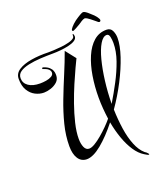

<svg xmlns="http://www.w3.org/2000/svg" viewBox="-177 -1007 1047 1235"><g transform="rotate(-20 346.5 -389.5)"><path d="M129 -492Q99 -492 70.5 -506.5Q42 -521 23.5 -551.5Q5 -582 5 -630Q5 -667 38 -688.5Q71 -710 125.5 -719Q180 -728 242 -726Q254 -726 279 -727Q304 -728 332.5 -731Q361 -734 386 -740.5Q411 -747 423 -758Q427 -763 427.5 -766Q428 -769 428 -771Q428 -783 431 -783Q434 -783 436 -776Q438 -769 438 -765Q438 -748 420 -737Q402 -726 374.5 -720Q347 -714 319 -711.5Q291 -709 270 -709Q227 -709 182.5 -706.5Q138 -704 100.5 -696Q63 -688 40.5 -672.5Q18 -657 18 -630Q18 -596 47 -576Q76 -556 125 -556Q145 -556 167 -559.5Q189 -563 204.5 -572Q220 -581 220 -596Q220 -622 177 -636Q170 -636 170 -642Q170 -649 181 -646Q205 -638 218 -626Q231 -614 235 -601Q238 -594 239 -586.5Q240 -579 240 -572Q240 -543 220.5 -525.5Q201 -508 175 -500Q149 -492 129 -492ZM625 114Q619 114 597 100Q564 80 537.5 40Q511 0 492 -53.5Q473 -107 462 -167Q402 -91 343.5 -43Q285 5 241 5Q203 4 183 -27.5Q163 -59 163 -112Q163 -184 182 -259Q201 -334 230 -409.5Q259 -485 290 -558.5Q321 -632 345 -699L400 -629Q392 -613 373 -572.5Q354 -532 330.5 -477Q307 -422 285.5 -361Q264 -300 250 -241.5Q236 -183 236 -136Q236 -102 246.5 -78Q257 -54 279 -54Q295 -54 318.5 -68Q342 -82 368 -104Q394 -126 418 -150Q442 -174 458 -194Q453 -230 450 -267Q447 -304 447 -341Q447 -417 458.5 -487.5Q470 -558 494 -614Q518 -670 555 -702.5Q592 -735 643 -735Q671 -735 682 -711.5Q693 -688 693 -661Q693 -610 669 -538Q645 -466 604.5 -387.5Q564 -309 513 -236Q515 -166 524.5 -102Q534 -38 554 11.5Q574 61 605 88Q617 95 624.5 104.5Q632 114 625 114ZM512 -275Q547 -333 580 -395.5Q613 -458 635 -520.5Q657 -583 657 -640Q657 -661 652.5 -682Q648 -703 633 -703Q608 -703 586 -666Q564 -629 548 -567.5Q532 -506 522.5 -430Q513 -354 512 -275ZM618 -797Q613 -797 604 -806Q591 -817 571.5 -832.5Q552 -848 538 -852Q525 -850 512 -841Q499 -832 491 -827Q479 -820 462 -810.5Q445 -801 443 -801Q434 -801 434 -807Q434 -813 445.5 -827Q457 -841 480 -859Q526 -891 540 -893Q554 -893 582 -866Q605 -847 616.5 -831Q628 -815 628 -808Q628 -798 618 -797Z"/></g></svg>

Font: Festive
Style: Regular
Weight: 400
Designer: Robert E. Leuschke
Foundry: Robert E. Leuschke
Version: Version 1.101; ttfautohint (v1.8.3)